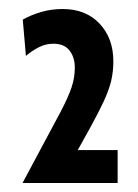

<svg xmlns="http://www.w3.org/2000/svg" viewBox="-20 -792 306 426"><path d="M30 -386 114.5 -544Q131.5 -576.5 138.8 -598.2Q146 -620 146 -642Q146 -665 134.2 -680Q122.5 -695 98.5 -695Q81.5 -695 66.2 -687.2Q51 -679.5 37.5 -668L30.5 -748.5Q47 -758 70 -765Q93 -772 119 -772Q170.5 -772 201 -739.5Q231.5 -707 231.5 -656Q231.5 -633.5 226.8 -613.2Q222 -593 210.8 -568.5Q199.5 -544 180 -508.5L152.5 -459H241V-386Z"/></svg>

Font: Cabin Condensed Medium
Style: Regular
Weight: 500
Width: 3
Designer: Pablo Impallari
Foundry: Pablo Impallari. http://www.impallari.com Igino Marini. http://www.ikern.com
Version: Version 3.001; ttfautohint (v1.8.3)